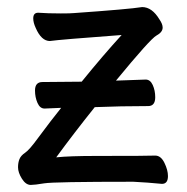

<svg xmlns="http://www.w3.org/2000/svg" viewBox="-20 -507 530 543"><path d="M67 16Q53 16 42 -1.5Q31 -19 31 -34Q31 -47 35 -57Q39 -67 51 -75Q63 -83 87 -116Q124 -166 153 -202L106 -200Q93 -200 86 -216Q79 -232 79 -251Q79 -275 100 -275L211 -276Q271 -350 324 -408Q149 -395 121 -391Q97 -391 81 -428Q74 -443 74 -455Q74 -471 88 -471Q115 -469 152 -469Q180 -469 189 -470Q345 -481 382 -487Q410 -487 431 -452Q440 -439 440 -429Q440 -416 422.5 -406.5Q405 -397 308 -279L392 -282Q405 -282 412 -266.5Q419 -251 419 -232Q419 -207 399 -207Q322 -207 248 -204Q188 -129 139 -62Q176 -66 253 -66Q403 -66 419 -67Q435 -67 445 -46.5Q455 -26 455 -9Q455 13 438 13Q397 9 357 7Q132 7 105 11.5Q78 16 67 16Z"/></svg>

Font: LXGW WenKai Lite Medium
Style: Regular
Weight: 500
Designer: LXGW / Fontworks Inc.
Foundry: LXGW / Fontworks Inc.
Version: Version 1.511; March 25, 2025